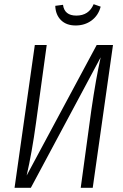

<svg xmlns="http://www.w3.org/2000/svg" viewBox="-20 -901 590 921"><path d="M342.8 -778.8Q298.3 -778.8 272.5 -804.4Q246.6 -830.1 245.1 -873L282.2 -877.9Q289.1 -826.2 346.2 -826.2Q406.2 -826.2 429.2 -880.9L462.9 -869.1Q451.7 -826.7 419.2 -802.7Q386.7 -778.8 342.8 -778.8ZM522 -685.1 424.8 0H367.2L418 -372.1Q440.4 -525.9 462.9 -626L127.9 0H49.8L147 -685.1H204.1L152.8 -312Q133.3 -169.4 107.9 -59.1L443.8 -685.1Z"/></svg>

Font: Fira Sans Compressed Light
Style: Italic
Weight: 300
Width: 3
Italic angle: -8°
Designer: Carrois Corporate & Edenspiekermann AG
Foundry: Carrois Corporate GbR & Edenspiekermann AG
Version: Version 4.203;PS 004.203;hotconv 1.0.88;makeotf.lib2.5.64775